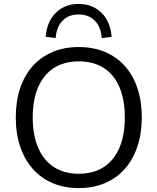

<svg xmlns="http://www.w3.org/2000/svg" viewBox="-20 -955 807 984"><path d="M383.5 8.9Q309.6 8.9 250.1 -16.3Q190.5 -41.5 148.4 -89Q106.2 -136.5 83.6 -203.2Q60.9 -269.9 60.9 -353Q60.9 -436.5 83.3 -503Q105.7 -569.5 147.8 -616.5Q189.9 -663.5 249.5 -688.7Q309.1 -713.9 383.5 -713.9Q457.8 -713.9 517.4 -689Q577 -664 619.4 -617Q661.7 -570 684.1 -503.5Q706.6 -437 706.6 -354Q706.6 -270.5 683.9 -203.5Q661.2 -136.5 619.1 -89Q577 -41.5 517.4 -16.3Q457.8 8.9 383.5 8.9ZM383.5 -64.5Q458.5 -64.5 511.2 -98.5Q563.8 -132.4 591.8 -197.1Q619.7 -261.8 619.7 -353Q619.7 -444.7 592 -508.9Q564.3 -573 511.7 -606.8Q459.1 -640.5 383.5 -640.5Q309.4 -640.5 256.5 -606.8Q203.6 -573 175.7 -508.6Q147.7 -444.1 147.7 -353Q147.7 -262.3 175.7 -197.6Q203.6 -133 256.5 -98.7Q309.4 -64.5 383.5 -64.5ZM265.1 -760 214.2 -766.3Q220.3 -844.8 266.6 -889.8Q312.9 -934.8 383 -934.8Q453.6 -934.8 499.6 -889.8Q545.7 -844.8 552.2 -766.3L501.3 -760Q497.3 -818 465.5 -849.4Q433.6 -880.9 383 -880.9Q331.9 -880.9 301 -849.4Q270.1 -818 265.1 -760Z"/></svg>

Font: Nunito Sans 12pt ExtraLight
Style: Regular
Weight: 200
Version: Version 3.101;gftools[0.9.27]